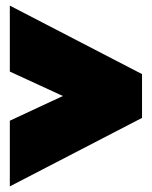

<svg xmlns="http://www.w3.org/2000/svg" viewBox="-20 -669 541 684"><path d="M15 -239 204 -327 15 -414V-649L486 -405V-249L15 -5Z"/></svg>

Font: Readiness Black
Style: Regular
Weight: 900
Designer: Katatrad Team
Foundry: CadsonDemak
Version: Version 1.00;April 23, 2019;FontCreator 11.5.0.2425 64-bit; 